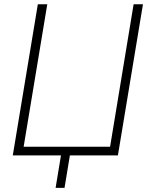

<svg xmlns="http://www.w3.org/2000/svg" viewBox="-20 -748 715 924"><path d="M547.4 0H41.5L162.1 -727.5H207.5L93.8 -42H509.8L623 -727.5H668ZM247.6 156.2 276.4 -18.1H319.3L290.5 156.2Z"/></svg>

Font: Inter 28pt ExtraLight
Style: Italic
Weight: 250
Italic angle: -9.3988°
Designer: Rasmus Andersson
Foundry: rsms
Version: Version 4.001;git-66647c0bb